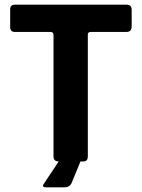

<svg xmlns="http://www.w3.org/2000/svg" viewBox="-20 -687 604 817"><path d="M207.7 -21V-537.7Q207.7 -551 195 -551H43.3Q23.3 -551 23.3 -572.3V-647.7Q23.3 -667 43.7 -667H519.3Q540.3 -667 540.3 -645V-573.7Q539.7 -551 517.7 -551H366Q353 -551 353.7 -538.3V-21.7Q353.7 0 334.3 0H228.7Q207.7 -0.7 207.7 -21ZM168 93 229.3 0.7Q241.3 -16.7 263.7 -16.7H308.3Q328.3 -16 322.7 -0.7L285 91Q277.3 110 254.3 110H176Q155 110 168 93Z"/></svg>

Font: Vivano Light
Style: Regular
Weight: 300
Designer: Joe Prince, Josias Burgherr
Version: Version 2.064;September 19, 2022;FontCreator 14.0.0.2877 64-